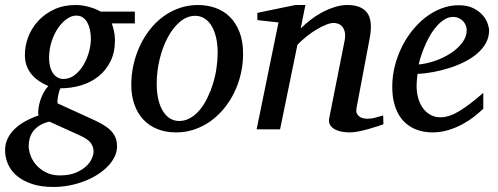

<svg xmlns="http://www.w3.org/2000/svg" viewBox="-51 -514 1980 763"><path d="M320.8 87.9Q320.8 69.8 310.1 54.7Q299.3 39.6 270 25.9L145 -30.8Q121.1 -24.9 105.2 -14.6Q89.4 -4.4 80.1 8.5Q70.8 21.5 66.9 36.1Q63 50.8 63 65.9Q63 83 70.3 103.5Q77.6 124 93 141.6Q108.4 159.2 131.8 171.1Q155.3 183.1 187 183.1Q223.1 183.1 248.5 172.9Q273.9 162.6 290 147.9Q306.2 133.3 313.5 116.9Q320.8 100.6 320.8 87.9ZM310.1 -358.9Q310.1 -377.4 306.6 -394.3Q303.2 -411.1 296.1 -424.1Q289.1 -437 278.1 -444.6Q267.1 -452.1 252 -452.1Q233.9 -452.1 214.8 -439Q195.8 -425.8 179.9 -402.8Q164.1 -379.9 154.1 -349.1Q144 -318.4 144 -283.2Q144 -265.1 147.9 -249.8Q151.9 -234.4 159.4 -223.4Q167 -212.4 177.5 -206.3Q188 -200.2 201.2 -200.2Q226.1 -200.2 246.3 -216.1Q266.6 -231.9 280.8 -255.9Q294.9 -279.8 302.5 -307.6Q310.1 -335.4 310.1 -358.9ZM393.1 -420.9Q397.5 -409.7 401.6 -392.1Q405.8 -374.5 405.8 -354Q405.8 -306.2 388.2 -270.5Q370.6 -234.9 340.8 -210.9Q311 -187 271.7 -175Q232.4 -163.1 189 -163.1Q185.5 -155.8 183.1 -147Q180.7 -138.2 179.2 -129.6Q177.7 -121.1 177.2 -114Q176.8 -106.9 178.2 -103L312 -42Q335 -31.7 353.8 -21.2Q372.6 -10.7 386 1.7Q399.4 14.2 406.7 30Q414.1 45.9 414.1 67.9Q414.1 89.4 404.1 109.6Q394 129.9 376.7 147.7Q359.4 165.5 335.2 180.7Q311 195.8 283 206.5Q254.9 217.3 223.9 223.1Q192.9 229 161.1 229Q111.8 229 75.7 216.8Q39.6 204.6 15.9 184.6Q-7.8 164.6 -19.3 138.2Q-30.8 111.8 -30.8 83Q-30.8 57.6 -20.3 36.1Q-9.8 14.6 8.3 -2.4Q26.4 -19.5 50.5 -32.7Q74.7 -45.9 102.1 -55.2Q99.6 -66.9 101.8 -82.8Q104 -98.6 109.1 -115Q114.3 -131.3 122.6 -146.5Q130.9 -161.6 141.1 -171.9Q121.1 -180.7 104 -192.1Q86.9 -203.6 74.5 -218.5Q62 -233.4 54.9 -252.7Q47.9 -272 47.9 -295.9Q47.9 -332.5 61.5 -367.9Q75.2 -403.3 101.3 -431.4Q127.4 -459.5 164.8 -476.8Q202.1 -494.1 250 -494.1Q268.1 -494.1 283.9 -491Q299.8 -487.8 312.7 -483.6Q325.7 -479.5 335.2 -475.1Q344.7 -470.7 349.1 -467.8H484.9V-420.9Z M814 -304.2Q814 -339.8 807.1 -367.2Q800.3 -394.5 788.6 -413.1Q776.9 -431.6 760.5 -441.4Q744.1 -451.2 725.1 -451.2Q692.4 -451.2 664.3 -427.5Q636.2 -403.8 615.7 -365.5Q595.2 -327.1 583.5 -279.1Q571.8 -231 571.8 -182.1Q571.8 -145 578.6 -117.2Q585.4 -89.4 597.7 -70.6Q609.9 -51.8 626 -42.5Q642.1 -33.2 661.1 -33.2Q684.6 -33.2 705.3 -45.2Q726.1 -57.1 742.9 -77.4Q759.8 -97.7 772.9 -124.5Q786.1 -151.4 795.4 -181.4Q804.7 -211.4 809.3 -243.2Q814 -274.9 814 -304.2ZM915 -299.8Q915 -259.3 906 -220.5Q897 -181.6 880.1 -147Q863.3 -112.3 839.6 -83.3Q815.9 -54.2 786.4 -33Q756.8 -11.7 722.2 0.2Q687.5 12.2 648.9 12.2Q607.9 12.2 574.7 -1Q541.5 -14.2 518.6 -38.8Q495.6 -63.5 483.2 -98.4Q470.7 -133.3 470.7 -176.8Q470.7 -217.3 479.5 -256.6Q488.3 -295.9 504.6 -331.1Q521 -366.2 544.4 -396.2Q567.9 -426.3 597.4 -448Q627 -469.7 661.9 -481.9Q696.8 -494.1 735.8 -494.1Q772 -494.1 804.4 -482.9Q836.9 -471.7 861.6 -447.8Q886.2 -423.8 900.6 -387.2Q915 -350.6 915 -299.8Z M1472.7 -20Q1466.3 -17.6 1450.4 -12.5Q1434.6 -7.3 1415 -1.7Q1395.5 3.9 1375 8.1Q1354.5 12.2 1338.9 12.2Q1330.1 12.2 1314.7 10.5Q1299.3 8.8 1285.2 2.7Q1271 -3.4 1262.2 -15.1Q1253.4 -26.9 1257.8 -46.9L1318.8 -354Q1322.3 -374 1319.1 -387.2Q1315.9 -400.4 1308.8 -408.4Q1301.8 -416.5 1292.5 -419.7Q1283.2 -422.9 1274.9 -422.9Q1262.7 -422.9 1244.9 -415.8Q1227.1 -408.7 1207.3 -397Q1187.5 -385.3 1167.5 -369.4Q1147.5 -353.5 1130.9 -335.9L1062 0H968.8L1055.7 -424.8L971.7 -434.1V-462.9L1122.6 -494.1H1162.6L1144 -400.9Q1160.6 -417.5 1182.1 -434.3Q1203.6 -451.2 1228 -464.4Q1252.4 -477.5 1278.6 -485.8Q1304.7 -494.1 1329.6 -494.1Q1384.3 -494.1 1407.5 -463.9Q1430.7 -433.6 1418.9 -366.2L1365.7 -84Q1363.3 -69.8 1367.9 -61.5Q1372.6 -53.2 1380.1 -48.8Q1387.7 -44.4 1396 -43.2Q1404.3 -42 1408.7 -42Q1422.4 -42 1438.5 -45.9Q1454.6 -49.8 1471.7 -55.2Z M1803.7 -394Q1803.7 -403.8 1799.8 -413.3Q1795.9 -422.9 1789.1 -430.2Q1782.2 -437.5 1772 -442.1Q1761.7 -446.8 1749.5 -446.8Q1732.9 -446.8 1717.8 -438Q1702.6 -429.2 1688.7 -414.6Q1674.8 -399.9 1662.8 -380.9Q1650.9 -361.8 1641.4 -340.8Q1631.8 -319.8 1624.5 -298.3Q1617.2 -276.9 1612.8 -257.8Q1644.5 -260.7 1678.5 -272.5Q1712.4 -284.2 1740.2 -302.5Q1768.1 -320.8 1785.9 -344.2Q1803.7 -367.7 1803.7 -394ZM1892.6 -393.1Q1892.6 -365.7 1879.9 -342.8Q1867.2 -319.8 1845.5 -301.3Q1823.7 -282.7 1795.2 -268.3Q1766.6 -253.9 1735.1 -243.9Q1703.6 -233.9 1670.9 -227.8Q1638.2 -221.7 1608.4 -220.2Q1606.9 -210.4 1605.7 -196.8Q1604.5 -183.1 1604.5 -173.8Q1604.5 -146.5 1611.1 -123.5Q1617.7 -100.6 1630.1 -83.7Q1642.6 -66.9 1660.2 -57.4Q1677.7 -47.9 1699.7 -47.9Q1733.4 -47.9 1773.9 -72.3Q1814.5 -96.7 1869.6 -145V-82Q1855.5 -68.4 1835 -52Q1814.5 -35.6 1788.3 -21.2Q1762.2 -6.8 1731.4 2.7Q1700.7 12.2 1666.5 12.2Q1651.4 12.2 1633.5 9.3Q1615.7 6.3 1598.1 -1.2Q1580.6 -8.8 1564.2 -22Q1547.9 -35.2 1535.4 -55.4Q1522.9 -75.7 1515.4 -103.8Q1507.8 -131.8 1507.8 -169.9Q1507.8 -209.5 1517.3 -248.8Q1526.9 -288.1 1544.2 -324Q1561.5 -359.9 1585.9 -390.9Q1610.4 -421.9 1639.6 -444.6Q1668.9 -467.3 1702.4 -480.2Q1735.8 -493.2 1771.5 -493.2Q1806.2 -493.2 1829.3 -481.7Q1852.5 -470.2 1866.7 -454.1Q1880.9 -438 1886.7 -420.9Q1892.6 -403.8 1892.6 -393.1Z"/></svg>

Font: Charis SIL Cyr
Style: Italic
Weight: 400
Italic angle: -11°
Foundry: SIL International
Version: Version 5.000